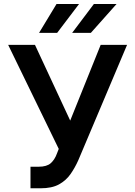

<svg xmlns="http://www.w3.org/2000/svg" viewBox="-20 -958 696 987"><path d="M188.6 9.9H136.7V-100.9H178.3Q220.5 -100.9 240.9 -119.1Q261.4 -137.4 272.4 -168L282 -192.5L22 -727.3H159.8L340.9 -338.1L497.5 -727.3H633.2L382.5 -134.2Q365.4 -95.9 342.5 -63Q319.6 -30.2 283.2 -10.1Q246.8 9.9 188.6 9.9ZM447.1 -789.1H350.9L462.7 -937.5H579.2ZM273.8 -789.1H180.8L270.6 -937.5H386.4Z"/></svg>

Font: Linik Sans SemiBold
Style: Regular
Weight: 600
Designer: Rasmus Andersson (font), Cristiano Sobral (main changes)
Foundry: rsms
Version: Version 3.018;June 1, 2022;FontCreator 14.0.0.2814 64-bit; t